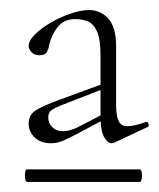

<svg xmlns="http://www.w3.org/2000/svg" viewBox="-20 -650 316 382"><path d="M34 -288Q31 -288 30 -294.5Q29 -301 30 -307Q31 -313 33 -313H258Q261 -313 262 -307Q263 -301 262 -294.5Q261 -288 258 -288ZM207 -366Q197 -362 188.5 -375Q180 -388 180 -419V-538Q180 -572 173 -587.5Q166 -603 154.5 -607.5Q143 -612 130 -612Q108 -612 95.5 -597Q83 -582 78 -561Q77 -554 73.5 -547Q70 -540 58 -540Q49 -540 43 -546Q37 -552 37 -558Q37 -569 49.5 -581.5Q62 -594 81 -605Q100 -616 120.5 -623Q141 -630 157 -630Q180 -630 195.5 -613Q211 -596 211 -558V-441Q211 -407 223.5 -401Q236 -395 269 -407Q273 -409 275 -404.5Q277 -400 275 -398ZM81 -365Q61 -365 49 -376.5Q37 -388 37 -404Q37 -421 50.5 -430Q64 -439 97 -451L187 -484L188 -474L103 -441Q88 -435 82 -430.5Q76 -426 76 -416Q76 -405 84 -397Q92 -389 105 -389Q113 -389 119.5 -391Q126 -393 131 -395L193 -427L194 -416L136 -385Q117 -375 105.5 -370Q94 -365 81 -365Z"/></svg>

Font: Cormorant Garamond Light
Style: Regular
Weight: 300
Designer: Christian Thalmann (Catharsis Fonts)
Foundry: Catharsis Fonts
Version: Version 4.001